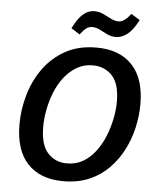

<svg xmlns="http://www.w3.org/2000/svg" viewBox="-60 -959 841 1022"><g transform="rotate(5 360.0 -448.5)"><path d="M316 11Q193 11 125.5 -60.5Q58 -132 58 -271Q58 -348 80 -426Q102 -504 148 -569Q194 -634 264.5 -673.5Q335 -713 431 -713Q555 -713 622.5 -641.5Q690 -570 690 -432Q690 -372 676 -309Q662 -246 633 -189Q604 -132 559.5 -86.5Q515 -41 454.5 -15Q394 11 316 11ZM327 -85Q376 -85 414 -107.5Q452 -130 480 -167.5Q508 -205 526.5 -251Q545 -297 554.5 -345Q564 -393 564 -435Q564 -531 523.5 -574Q483 -617 420 -617Q372 -617 334 -594.5Q296 -572 267.5 -535Q239 -498 221 -452.5Q203 -407 194 -359.5Q185 -312 185 -269Q185 -172 225 -128.5Q265 -85 327 -85ZM335 -775 289 -804Q316 -858 343.5 -881.5Q371 -905 402 -905Q429 -905 451.5 -894Q474 -883 495 -872.5Q516 -862 535 -862Q567 -862 600 -908L647 -879Q620 -825 590 -801.5Q560 -778 528 -778Q503 -778 481.5 -788.5Q460 -799 440 -809.5Q420 -820 398 -820Q382 -820 367.5 -809.5Q353 -799 335 -775Z"/></g></svg>

Font: Bitter SemiBold
Style: Italic
Weight: 600
Italic angle: -9°
Designer: Sol Matas, and Bitter project Authors
Foundry: Sol Matas
Version: Version 2.001